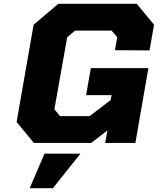

<svg xmlns="http://www.w3.org/2000/svg" viewBox="-20 -757 858 1017"><path d="M159 0 68 -111 158 -626 289 -737H704L796 -626L772 -490L589 -491L601 -560L571 -595H378L336 -560L268 -178L298 -142H455L566 -227L571 -253H436L461 -396H766L697 0H537L549 -66L463 0ZM137 240 216 57H406L260 240Z"/></svg>

Font: Tomorrow
Style: Bold Italic
Weight: 700
Italic angle: -10°
Designer: Tony de Marco, Monica Rizzolli
Foundry: Just in Type
Version: Version 2.002